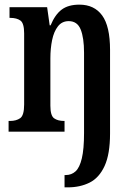

<svg xmlns="http://www.w3.org/2000/svg" viewBox="-20 -567 573 827"><path d="M258 240V187H263Q288 187 305.5 171Q323 155 332.5 115Q342 75 342 6V-340Q342 -404 327.5 -440Q313 -476 276 -476Q247 -476 229.5 -453.5Q212 -431 204.5 -394.5Q197 -358 197 -316V-112Q197 -69 213 -57.5Q229 -46 256 -46H258V0H17V-46H23Q50 -46 67 -58Q84 -70 84 -117V-423Q84 -467 68 -478.5Q52 -490 24 -490H21V-536H183L194 -458H198Q217 -504 245.5 -525.5Q274 -547 322 -547Q386 -547 420 -500.5Q454 -454 454 -352V8Q454 97 430.5 148Q407 199 366 219.5Q325 240 272 240Z"/></svg>

Font: Noto Serif Bengali ExtraCondensed SemiBold
Style: Regular
Weight: 600
Width: 2
Designer: Juan Bruce, Universal Thirst, Indian Type Foundry and the Monotype Design Team.
Foundry: Monotype Imaging Inc.
Version: Version 2.003; ttfautohint (v1.8.4.7-5d5b)